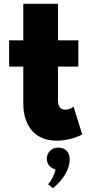

<svg xmlns="http://www.w3.org/2000/svg" viewBox="-20 -724 492 1010"><path d="M278.5 16Q195.5 16 149 -36.2Q102.5 -88.5 102.5 -182.5V-373.5H28V-512H102.5V-704H285V-512H392V-373.5H285V-196Q285 -172 294.8 -159.5Q304.5 -147 323.5 -147Q345.5 -147 367 -163L412.5 -16.5Q383.5 -1.5 348 7.2Q312.5 16 278.5 16ZM258.5 266 232.5 245Q244.5 234 256.8 210Q269 186 272 167.5Q251.5 162 239 147.2Q226.5 132.5 226.5 111Q226.5 85.5 243.5 69Q260.5 52.5 287 52.5Q313.5 52.5 330 68.8Q346.5 85 346.5 117Q346.5 153 323.2 192.5Q300 232 258.5 266Z"/></svg>

Font: Spartan Thin ExtraBold
Style: Regular
Weight: 800
Version: Version 1.004